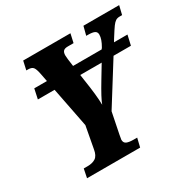

<svg xmlns="http://www.w3.org/2000/svg" viewBox="-159 -869 1020 1024"><g transform="rotate(-30 351.0 -357.0)"><path d="M702 -714 689 -660H674Q659 -660 649 -653.5Q639 -647 628 -632Q617 -617 590 -574L579 -556H662L648 -495H541L384 -244L358 -115Q353 -90 353 -86Q353 -67 367.5 -60.5Q382 -54 411 -54H432L419 0H92L103 -54H127Q157 -54 176 -66.5Q195 -79 201 -115L226 -250L178 -495H75L88 -556H166L156 -607Q150 -638 141 -649Q132 -660 110 -660H99L111 -714H402L390 -660H355Q335 -660 327 -651.5Q319 -643 319 -625Q319 -610 327 -556H503L509 -564Q532 -603 532 -631Q532 -647 519.5 -653.5Q507 -660 478 -660H468L482 -714ZM468 -495H336L341 -460Q357 -359 358 -299Q369 -331 421 -417Z"/></g></svg>

Font: Noto Serif CondExtraBold
Style: Italic
Weight: 800
Width: 3
Italic angle: -12°
Designer: Monotype Design Team
Foundry: Monotype Imaging Inc.
Version: Version 1.001